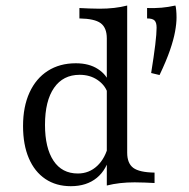

<svg xmlns="http://www.w3.org/2000/svg" viewBox="-20 -652 673 684"><path d="M548.4 -384.7 518.5 -391.9Q528.2 -452.4 533.1 -492.7Q537.9 -533.1 537.9 -553.2Q537.9 -571.8 530.6 -579Q523.4 -586.3 504 -586.3V-623.4Q532.3 -622.6 555.6 -624.6Q579 -626.6 604.8 -632.3Q606.5 -629 607.7 -616.1Q608.9 -603.2 608.9 -590.3Q608.9 -567.7 603.6 -539.1Q598.4 -510.5 585.5 -473Q572.6 -435.5 548.4 -384.7ZM360.5 8.9V-515.3Q360.5 -553.2 338.7 -569.4Q316.9 -585.5 262.9 -586.3V-623.4Q279.8 -622.6 298 -621.8Q316.1 -621 334.7 -621Q362.1 -621 386.7 -623.8Q411.3 -626.6 433.1 -632.3V-108.1Q433.1 -70.2 454.8 -54Q476.6 -37.9 530.6 -37.1V0Q514.5 -0.8 496.4 -1.6Q478.2 -2.4 459.7 -2.4Q432.3 -2.4 407.7 0.4Q383.1 3.2 360.5 8.9ZM232.3 11.3Q179.8 11.3 141.5 -14.5Q103.2 -40.3 82.7 -88.3Q62.1 -136.3 62.1 -203.2Q62.1 -271.8 85.1 -322.2Q108.1 -372.6 150.4 -399.6Q192.7 -426.6 250 -426.6Q297.6 -426.6 329 -406Q360.5 -385.5 370.2 -354L362.9 -322.6Q353.2 -350 326.6 -367.7Q300 -385.5 263.7 -385.5Q204.8 -385.5 172.6 -339.1Q140.3 -292.7 140.3 -207.3Q140.3 -125 170.6 -79.4Q200.8 -33.9 257.3 -33.9Q297.6 -33.9 326.6 -61.3Q355.6 -88.7 366.9 -137.1L372.6 -103.2Q361.3 -48.4 325 -18.5Q288.7 11.3 232.3 11.3Z"/></svg>

Font: Playfair 9pt Light
Style: Regular
Weight: 300
Designer: Claus Eggers Sørensen
Foundry: Claus Eggers Sørensen
Version: Version 2.001;gftools[0.9.30]